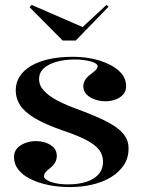

<svg xmlns="http://www.w3.org/2000/svg" viewBox="-20 -746 583 781"><path d="M264 15Q218 15 177 6.5Q136 -2 104.5 -17.5Q73 -33 55 -55.5Q37 -78 37 -107Q37 -129 50 -143Q63 -157 83.5 -164.5Q104 -172 125 -172Q148 -172 167.5 -165Q187 -158 199 -145Q211 -132 211 -112Q211 -98 205 -86.5Q199 -75 186 -64Q170 -52 164.5 -44.5Q159 -37 159 -28Q159 -21 171 -13.5Q183 -6 205 -1Q227 4 257 4Q298 4 330 -6Q362 -16 380.5 -36.5Q399 -57 399 -89Q399 -115 383.5 -136Q368 -157 332 -176Q296 -195 233 -216Q162 -241 120.5 -266Q79 -291 61.5 -318.5Q44 -346 44 -378Q44 -441 106.5 -478Q169 -515 277 -515Q335 -515 384 -500Q433 -485 463 -458.5Q493 -432 493 -395Q493 -375 481 -361.5Q469 -348 449.5 -341Q430 -334 409 -334Q393 -334 377 -338Q361 -342 348 -349.5Q335 -357 327 -368.5Q319 -380 319 -394Q319 -423 349 -444Q365 -456 371 -463Q377 -470 377 -477Q377 -482 370.5 -487Q364 -492 351.5 -495.5Q339 -499 322 -501.5Q305 -504 285 -504Q244 -504 211 -495Q178 -486 158.5 -468.5Q139 -451 139 -424Q139 -398 159 -376.5Q179 -355 215.5 -336Q252 -317 303 -299Q378 -271 421.5 -247.5Q465 -224 484 -199Q503 -174 503 -143Q503 -103 483.5 -74Q464 -45 431 -25Q398 -5 355 5Q312 15 264 15ZM413 -726 422 -719 288 -581H235L100 -717L109 -726L316 -636Z"/></svg>

Font: Kalnia Medium
Style: Regular
Weight: 500
Designer: Frida Medrano
Foundry: Frida Medrano
Version: Version 1.105